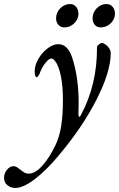

<svg xmlns="http://www.w3.org/2000/svg" viewBox="-127 -642 590 952"><path d="M-107 240Q-107 218 -92.5 200Q-78 182 -60 182Q-51 182 -43 187Q-35 192 -24 201Q-13 210 -4.5 214.5Q4 219 15 219Q47 219 82 180.5Q117 142 147 80Q168 37 176.5 -18Q185 -73 185 -143Q185 -214 175.5 -261Q166 -308 152.5 -330Q139 -352 128 -352Q115 -352 97.5 -329Q80 -306 73 -286Q71 -278 65 -268.5Q59 -259 54 -259Q50 -259 47.5 -267Q45 -275 45 -287Q45 -319 63.5 -350.5Q82 -382 109.5 -402.5Q137 -423 162 -423Q210 -423 232 -353Q263 -256 263 -131Q263 -98 262 -80V-76Q262 -63 266 -63Q271 -63 277 -77Q355 -225 354 -408Q354 -414 363 -421.5Q372 -429 378 -429Q385 -429 395.5 -422Q406 -415 414 -403Q422 -391 422 -378Q422 -286 351 -147Q280 -8 163 130Q104 201 46.5 245.5Q-11 290 -52 290Q-73 290 -90 276.5Q-107 263 -107 240ZM151 -551Q151 -580 172 -601Q193 -622 221 -622Q239 -622 250.5 -608Q262 -594 262 -574Q262 -547 241 -526.5Q220 -506 192 -506Q174 -506 162.5 -519Q151 -532 151 -551ZM332 -551Q332 -580 352.5 -601Q373 -622 401 -622Q420 -622 431.5 -608Q443 -594 443 -574Q443 -547 422 -526.5Q401 -506 372 -506Q354 -506 343 -519Q332 -532 332 -551Z"/></svg>

Font: EB Garamond Medium
Style: Italic
Weight: 500
Italic angle: -17.2°
Designer: Georg Duffner and Octavio Pardo
Foundry: Georg Duffner
Version: Version 1.000